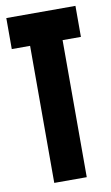

<svg xmlns="http://www.w3.org/2000/svg" viewBox="-81 -731 448 774"><g transform="rotate(-10 143.5 -344.0)"><path d="M77 0V-561H2V-688H285V-561H210V0Z"/></g></svg>

Font: Saira Ultra Condensed Black
Style: Regular
Weight: 900
Width: 1
Designer: Hector Gatti with collaboration of the Omnibus-Type team
Foundry: Omnibus-Type
Version: Version 1.001; ttfautohint (v1.8)